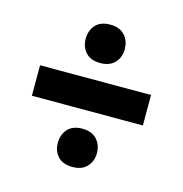

<svg xmlns="http://www.w3.org/2000/svg" viewBox="-79 -643 601 630"><g transform="rotate(15 221.0 -328.5)"><path d="M154.3 -504.4Q154.3 -477.1 171.1 -458.5Q188 -439.9 220.7 -439.9Q252.9 -439.9 270 -458.5Q287.1 -477.1 287.1 -504.4Q287.1 -532.7 270 -551.5Q252.9 -570.3 220.7 -570.3Q188 -570.3 171.1 -551.8Q154.3 -533.2 154.3 -504.4ZM154.3 -150.9Q154.3 -123.5 171.1 -105.2Q188 -86.9 220.7 -86.9Q252.9 -86.9 270 -105.5Q287.1 -124 287.1 -150.9Q287.1 -179.2 270 -198Q252.9 -216.8 220.7 -216.8Q188 -216.8 171.1 -198Q154.3 -179.2 154.3 -150.9ZM32.2 -278.3H409.2V-381.8H32.2Z"/></g></svg>

Font: Roboto Flex Super Cond Bold
Style: Regular
Weight: 700
Width: 3
Designer: Berlow after Robertson
Foundry: Google
Version: Version 3.000